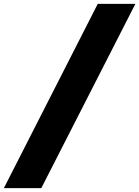

<svg xmlns="http://www.w3.org/2000/svg" viewBox="-93 -760 718 990"><path d="M-73 210 411 -740H605L120 210Z"/></svg>

Font: Georama Extended Black
Style: Italic
Weight: 900
Width: 7
Italic angle: -9°
Designer: Jean-Baptiste Levee
Foundry: Production Type
Version: Version 1.000